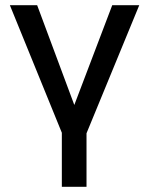

<svg xmlns="http://www.w3.org/2000/svg" viewBox="-20 -519 575 739"><path d="M516 -499 313 -6V200H218V-8L18 -499H123L266 -115L412 -499Z"/></svg>

Font: Syne Medium
Style: Regular
Weight: 500
Designer: Lucas Descroix
Foundry: Bonjour Monde
Version: Version 2.200; ttfautohint (v1.8.4)